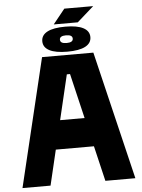

<svg xmlns="http://www.w3.org/2000/svg" viewBox="-68 -1140 885 1193"><g transform="rotate(-5 375.0 -544.0)"><path d="M23 0 215 -800H535L727 0H540L379 -680H359L198 0ZM175 -220V-400H575V-220ZM375 -820Q301 -820 263 -840Q225 -860 225 -898Q225 -936 263 -956Q301 -976 375 -976Q449 -976 487 -956Q525 -936 525 -898Q525 -860 487 -840Q449 -820 375 -820ZM375 -874Q415 -874 415 -898Q415 -922 375 -922Q335 -922 335 -898Q335 -874 375 -874ZM305 -996 379 -1088H559L455 -996Z"/></g></svg>

Font: Martian Mono SemiExpanded ExtraBold
Style: Regular
Weight: 800
Width: 6
Designer: Roman Shamin
Foundry: Evil Martians
Version: Version 1.000